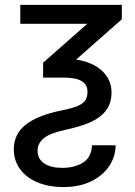

<svg xmlns="http://www.w3.org/2000/svg" viewBox="-20 -550 551 781"><path d="M475.6 -530.3V-471.7L289.6 -307.6Q356.4 -297.9 395 -262Q433.6 -226.1 433.6 -173.8Q433.6 -129.4 410.9 -100.1Q388.2 -70.8 347.2 -52.7Q306.2 -34.7 244.1 -21.5Q181.2 -7.8 157 13.2Q132.8 34.2 132.8 62.5Q132.8 96.2 159.4 114.5Q186 132.8 233.4 132.8Q283.2 132.8 317.4 111.6Q351.6 90.3 354.5 41H450.2Q450.2 85 425.3 123.8Q400.4 162.6 352.3 186.8Q304.2 210.9 238.3 210.9Q178.2 210.9 132.3 191.7Q86.4 172.4 61.3 137.5Q36.1 102.5 36.1 57.6Q36.1 -4.4 84.2 -42.5Q132.3 -80.6 229.5 -100.6Q272 -108.9 294.7 -118.4Q317.4 -127.9 326.7 -141.4Q335.9 -154.8 335.9 -176.8Q335.9 -205.1 312.7 -219.7Q289.6 -234.4 239.3 -234.4H155.3V-294.9L335 -453.1H62.5V-530.3Z"/></svg>

Font: Pretendard GOV
Style: Regular
Weight: 400
Designer: Base glyphs from Inter by Rasmus Andersson; Hangeul glyphs from Noto Sans CJK(Source Han Sans) by Jang Soo-young and Kan
Foundry: Kil Hyung-jin
Version: Version 1.309